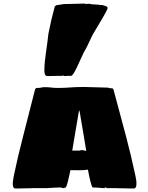

<svg xmlns="http://www.w3.org/2000/svg" viewBox="-20 -1069 839 1090"><path d="M308.1 -569.8Q325.7 -569.8 338.1 -570.3Q350.6 -570.8 360.4 -571.3Q370.1 -571.8 378.7 -572.5Q387.2 -573.2 397.7 -573.7Q408.2 -574.2 422.1 -574.7Q436 -575.2 456.1 -575.2Q459.5 -575.2 469.5 -575Q479.5 -574.7 492.7 -574.2Q505.9 -573.7 521 -573.5Q536.1 -573.2 549.6 -572.8Q563 -572.3 573.5 -572Q584 -571.8 587.9 -571.8Q593.8 -571.8 598.4 -569.8Q603 -567.9 608.9 -567.9H616.7Q620.1 -566.9 622.6 -563.7Q625 -560.5 625 -558.1L695.8 -293.9Q709.5 -242.2 722.7 -187Q735.8 -131.8 747.1 -79.1Q748 -73.2 751 -59.8Q753.9 -46.4 754.6 -33Q755.4 -19.5 752.4 -9.3Q749.5 1 738.8 1Q735.8 1 727.3 1Q718.8 1 708 0.7Q697.3 0.5 685.8 0.2Q674.3 0 664.3 -0.2Q654.3 -0.5 647.5 -0.5Q640.6 -0.5 640.1 -1H585Q585 -2 584 -3.4Q583 -4.9 577.1 -4.9Q576.2 -4.9 575.2 -2.9Q574.2 -1 572.8 -1H569.8Q569.3 -1 562.3 -1.5Q555.2 -2 545.2 -2.7Q535.2 -3.4 524.2 -4.2Q513.2 -4.9 504.9 -4.9Q499 -15.6 492.4 -42.7Q485.8 -69.8 479 -106Q468.8 -104 456.5 -103.3Q444.3 -102.5 431.2 -102.5Q418 -102.5 404.8 -102.8Q391.6 -103 379.9 -103Q372.6 -68.4 366.2 -42Q359.9 -15.6 354 -4.9Q351.1 -4.9 346.4 -2.9Q341.8 -1 340.8 -1H338.9Q333.5 -1 330.8 -2.9Q328.1 -4.9 325.7 -4.9Q303.7 -4.4 286.6 -3.4Q272 -2.4 260 -2Q248 -1.5 248 -1H167Q166.5 -1 159.9 -0.7Q153.3 -0.5 143.3 -0.2Q133.3 0 121.6 0.2Q109.9 0.5 99.1 0.7Q88.4 1 79.8 1Q71.3 1 67.9 1Q57.6 1 54.7 -9.3Q51.8 -19.5 52.7 -33Q53.7 -46.4 56.4 -59.8Q59.1 -73.2 60.1 -79.1Q71.3 -131.8 84.2 -187Q97.2 -242.2 110.8 -293.9L178.7 -560.1Q178.7 -562.5 181.6 -565.7Q184.6 -568.8 187 -569.8H194.8Q206.1 -569.8 214.4 -572Q222.7 -574.2 234.9 -574.2Q253.4 -574.2 270.5 -572Q287.6 -569.8 308.1 -569.8ZM426.8 -431.2Q426.8 -430.7 424.8 -419.4Q422.9 -408.2 419.9 -390.1Q417 -372.1 412.8 -348.9Q408.7 -325.7 404.8 -301.8Q400.9 -277.8 397 -254.9Q393.1 -231.9 390.1 -213.9H434.1Q435.1 -214.8 437 -215.8Q439 -216.8 439.9 -216.8H441.9Q450.2 -216.8 456.5 -215.1Q462.9 -213.4 469.7 -211.9Q466.8 -230 462.9 -253.2Q459 -276.4 455.1 -300.5Q451.2 -324.7 447 -347.9Q442.9 -371.1 439.9 -389.4Q437 -407.7 435.1 -419.2Q433.1 -430.7 433.1 -431.2Q432.6 -432.1 432.1 -434.1Q431.6 -435.5 431.2 -438Q430.7 -440.4 429.7 -443.8Q428.7 -440.4 428.2 -438Q427.7 -435.5 427.2 -434.1Q426.8 -432.1 426.8 -431.2ZM455.1 -770Q447.3 -754.9 437.5 -732.4Q427.7 -710 417.7 -689Q407.7 -668 398.4 -653.1Q389.2 -638.2 381.8 -638.2Q373 -638.2 362.8 -638.2Q352.5 -638.2 344.7 -637.2L337.9 -641.1L334 -638.2H305.2Q291.5 -638.2 278.1 -637.7Q264.6 -637.2 251 -637.2Q238.3 -637.2 235.1 -646.7Q231.9 -656.2 231.9 -667Q231.9 -692.9 234.6 -719Q237.3 -745.1 241 -771.7Q244.6 -798.3 248.5 -825Q252.4 -851.6 254.9 -877.9Q262.7 -918 271.2 -954.6Q279.8 -991.2 291 -1032.2L298.8 -1039.1L341.8 -1045.9Q377.4 -1045.9 406.2 -1047.4Q435.1 -1048.8 460.9 -1048.8L466.8 -1045.9Q471.7 -1047.4 477.8 -1047.1Q483.9 -1046.9 487.8 -1047.9Q490.2 -1046.4 493.7 -1046.1Q497.1 -1045.9 500 -1044.9L543 -1042L549.8 -1040Q552.2 -1040 553.5 -1040.5Q554.7 -1041 557.1 -1041Q576.7 -1036.6 583.7 -1033.2Q590.8 -1029.8 590.8 -1022Q591.3 -1021 587.9 -1013.7Q584.5 -1006.3 578.4 -995.1Q572.3 -983.9 564.5 -970.5Q556.6 -957 548.3 -943.1Q540 -929.2 532.5 -916.3Q524.9 -903.3 519 -894Q509.3 -878.4 501.7 -863Q494.1 -847.7 487.1 -832.3Q480 -816.9 472.4 -801.5Q464.8 -786.1 455.1 -770Z"/></svg>

Font: Sigmar One
Style: Regular
Weight: 400
Version: Version 1.000